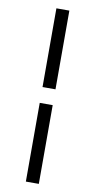

<svg xmlns="http://www.w3.org/2000/svg" viewBox="-100 -742 492 992"><g transform="rotate(10 146.0 -245.5)"><path d="M112 -287V-700H180V-287ZM112 209V-204H180V209Z"/></g></svg>

Font: Red Hat Text
Style: Regular
Weight: 400
Designer: Pentagram, MCKL
Foundry: MCKL
Version: Version 1.030